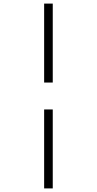

<svg xmlns="http://www.w3.org/2000/svg" viewBox="-20 -830 540 1070"><path d="M226 -370V-810H274V-370ZM226 220V-220H274V220Z"/></svg>

Font: M PLUS 1 Code Light
Style: Regular
Weight: 300
Designer: Coji Morishita
Foundry: UNDERFOREST DESIGN
Version: Version 1.002